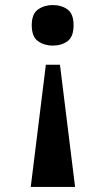

<svg xmlns="http://www.w3.org/2000/svg" viewBox="-20 -562 422 762"><path d="M218 -305 278 180H102L162 -305ZM189 -542Q224 -542 248 -524.5Q272 -507 272 -462Q272 -416 248 -398.5Q224 -381 189 -381Q156 -381 131 -398.5Q106 -416 106 -462Q106 -507 131 -524.5Q156 -542 189 -542Z"/></svg>

Font: Noto Serif Kannada
Style: Regular
Weight: 400
Designer: Universal Thirst, Indian Type Foundry and the Monotype Design Team
Foundry: Monotype Imaging Inc.
Version: Version 2.003